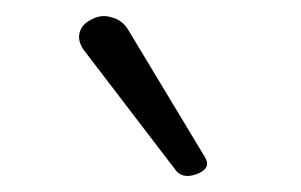

<svg xmlns="http://www.w3.org/2000/svg" viewBox="-20 -794 373 238"><path d="M139.6 -755.9Q131.8 -769.5 118.2 -772.5Q106.4 -776.4 94.7 -770.5Q82 -764.6 79.1 -754.9Q75.2 -743.2 85 -730.5L196.3 -585Q205.1 -571.3 223.6 -578.1Q242.2 -585 234.4 -598.6Z"/></svg>

Font: Gulim
Style: Regular
Weight: 400
Version: Version 2.21